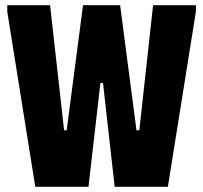

<svg xmlns="http://www.w3.org/2000/svg" viewBox="-20 -720 783 740"><path d="M8 -700H173L227 -218H237L300 -700H443L506 -218H517L570 -700H735V-675L627 0H422L377 -400H367L321 0H116L8 -675Z"/></svg>

Font: Phudu Light
Style: Bold
Weight: 700
Version: Version 1.005;gftools[0.9.23]